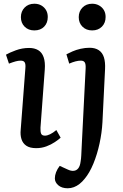

<svg xmlns="http://www.w3.org/2000/svg" viewBox="-20 -780 660 1029"><path d="M116 -414Q118 -436 112.5 -445.5Q107 -455 91 -455Q78 -455 63.5 -451Q49 -447 28 -439L12 -487Q31 -498 65 -510.5Q99 -523 136 -523Q165 -523 185 -511Q205 -499 214 -473Q223 -447 220 -407L197 -96Q196 -74 200.5 -63.5Q205 -53 221 -53Q233 -53 248.5 -60.5Q264 -68 282 -83L305 -42Q294 -32 274 -18.5Q254 -5 228.5 4.5Q203 14 174 14Q140 14 121 1Q102 -12 95 -34.5Q88 -57 91 -85ZM92 -688Q92 -719 112 -739.5Q132 -760 164 -760Q186 -760 202 -750.5Q218 -741 227 -725.5Q236 -710 236 -689Q236 -657 216.5 -637Q197 -617 164 -617Q132 -617 112 -637Q92 -657 92 -688ZM529 -124Q526 -69 513.5 -11Q501 47 480.5 97Q460 147 433 179Q421 194 406.5 205.5Q392 217 376 223Q360 229 343 229Q311 229 292.5 213Q274 197 274 176Q274 160 280.5 143Q287 126 300 109L344 129Q361 137 375.5 135.5Q390 134 399.5 122Q409 110 412 86Q415 68 415.5 53.5Q416 39 417 22.5Q418 6 419 -19L439 -414Q440 -437 434 -446Q428 -455 413 -455Q400 -455 384.5 -451Q369 -447 351 -439L336 -489Q349 -496 368.5 -504.5Q388 -513 412 -518.5Q436 -524 460 -524Q490 -524 509.5 -511Q529 -498 537 -472.5Q545 -447 543 -409ZM402 -688Q402 -719 422 -739.5Q442 -760 474 -760Q495 -760 511.5 -750.5Q528 -741 537 -725.5Q546 -710 546 -689Q546 -657 526 -637Q506 -617 474 -617Q442 -617 422 -637Q402 -657 402 -688Z"/></svg>

Font: Literata 18pt Medium
Style: Italic
Weight: 500
Italic angle: -2°
Designer: Latin by Veronika Burian and Jose Scaglione. Greek by Irene Vlachou. Cyrillic by Vera Evstafieva
Foundry: TypeTogether
Version: Version 3.103;gftools[0.9.29]